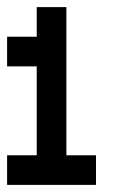

<svg xmlns="http://www.w3.org/2000/svg" viewBox="-20 -1020 373 540"><path d="M83.3 -916.7V-1000H166.7V-583.3H250V-500H0V-583.3H83.3V-833.3H0V-916.7Z"/></svg>

Font: Galmuri11 Regular
Style: Regular
Weight: 400
Designer: Minseo Lee (Quiple)
Version: Version 2.356;hotconv 1.1.0;makeotfexe 2.6.0 DEVELOPMENT